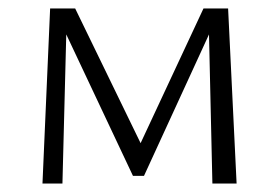

<svg xmlns="http://www.w3.org/2000/svg" viewBox="-20 -432 658 452"><path d="M480 0 472 -351 319 -18H293L136 -351L127 0H80L98 -412H157L311 -95L459 -412H517L537 0Z"/></svg>

Font: Ysabeau Semilight
Style: Regular
Weight: 300
Designer: Christian Thalmann (Catharsis Fonts)
Version: Version 0.003